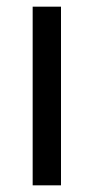

<svg xmlns="http://www.w3.org/2000/svg" viewBox="-20 -556 281 576"><path d="M163 0V-536H78V0Z"/></svg>

Font: Noto Sans Khmer UI SemiCondensed
Style: Regular
Weight: 400
Width: 4
Designer: Danh Hong and the Monotype Design Team
Foundry: Monotype Imaging Inc.
Version: Version 2.002